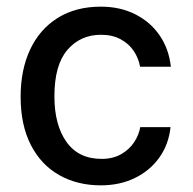

<svg xmlns="http://www.w3.org/2000/svg" viewBox="-20 -547 580 577"><path d="M283 -527Q341 -527 386.2 -504.2Q431.5 -481.5 459.5 -441Q487.5 -400.5 493.5 -346.5H401Q396.5 -372 381.8 -394Q367 -416 342.2 -429.2Q317.5 -442.5 283.5 -442.5Q221.5 -442.5 182.5 -397Q143.5 -351.5 143.5 -257.5Q143.5 -171.5 179.8 -120.5Q216 -69.5 285.5 -69.5Q319 -69.5 343.8 -83.5Q368.5 -97.5 383 -119.5Q397.5 -141.5 401.5 -165H492.5Q487 -113 458.8 -73.5Q430.5 -34 385.2 -12Q340 10 283 10Q212.5 10 158 -20.8Q103.5 -51.5 72.8 -111.2Q42 -171 42 -256.5Q42 -337 70.5 -398Q99 -459 153.2 -493Q207.5 -527 283 -527Z"/></svg>

Font: Public Sans Medium
Style: Regular
Weight: 500
Designer: The Public Sans Project Authors: Dan O. Williams and USWDS (Libre Franklin designed by Pablo Impallari and Rodrigo Fuenz
Version: Version 1.007